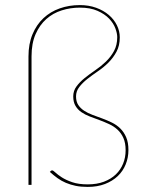

<svg xmlns="http://www.w3.org/2000/svg" viewBox="-20 -727 570 755"><path d="M294 -707Q329 -707 358 -696.5Q387 -686 407.8 -668.2Q428.5 -650.5 439.8 -627.5Q451 -604.5 451 -580Q451 -547.5 438.2 -523.8Q425.5 -500 406.5 -481Q387.5 -462 365 -446.8Q342.5 -431.5 323.5 -416.5Q304.5 -401.5 291.8 -385Q279 -368.5 279 -348Q279 -327.5 287.8 -314.2Q296.5 -301 311 -291.5Q325.5 -282 344 -275.2Q362.5 -268.5 382 -261.2Q401.5 -254 420 -245Q438.5 -236 453 -221.8Q467.5 -207.5 476.2 -187.2Q485 -167 485 -137Q485 -107 474.2 -80.5Q463.5 -54 443 -34.5Q422.5 -15 392.8 -3.5Q363 8 325 8Q298.5 8 277.8 3.8Q257 -0.5 239.2 -8Q221.5 -15.5 206.2 -26.5Q191 -37.5 176 -51L179 -54Q180.5 -55.5 181.5 -56.2Q182.5 -57 185 -57Q189 -57 198 -48.5Q207 -40 223.2 -29.5Q239.5 -19 264.2 -10.5Q289 -2 325 -2Q361 -2 388.8 -12.5Q416.5 -23 435.5 -41.2Q454.5 -59.5 464.2 -83.8Q474 -108 474 -136Q474 -165 465.2 -184.5Q456.5 -204 442 -217.2Q427.5 -230.5 409 -239Q390.5 -247.5 371 -254.8Q351.5 -262 333 -269Q314.5 -276 300 -286Q285.5 -296 276.8 -310.8Q268 -325.5 268 -348Q268 -370 280.8 -387.2Q293.5 -404.5 312.8 -420Q332 -435.5 354.5 -450.8Q377 -466 396.2 -484.5Q415.5 -503 428.2 -526.2Q441 -549.5 441 -581Q441 -596 433.5 -616Q426 -636 408.8 -654Q391.5 -672 363.2 -684.5Q335 -697 294 -697Q257 -697 222.8 -686.2Q188.5 -675.5 162.2 -652.2Q136 -629 120 -592.8Q104 -556.5 104 -505V0H92V-505Q92 -554.5 107.8 -592.2Q123.5 -630 150.8 -655.5Q178 -681 214.8 -694Q251.5 -707 294 -707Z"/></svg>

Font: Lato Hairline
Style: Regular
Weight: 100
Designer: Lukasz Dziedzic
Foundry: tyPoland Lukasz Dziedzic
Version: Version 2.007; 2014-02-27